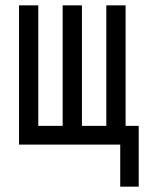

<svg xmlns="http://www.w3.org/2000/svg" viewBox="-20 -540 540 717"><path d="M429 157V0H51V-520H123V-70H214V-520H286V-70H377V-520H449V-70H498V157Z"/></svg>

Font: Moesevka
Style: Regular
Weight: 400
Monospace: yes
Designer: Belleve Invis
Foundry: Belleve Invis
Version: Version 32.5.0; ttfautohint (v1.8.4)